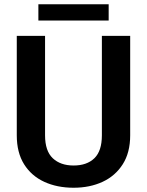

<svg xmlns="http://www.w3.org/2000/svg" viewBox="-20 -881 697 911"><path d="M463.4 -710.9H597.7V-238.8Q597.7 -157.2 562.5 -101.8Q527.3 -46.4 466.8 -18.3Q406.2 9.8 329.1 9.8Q251 9.8 189.9 -18.3Q128.9 -46.4 94.2 -101.8Q59.6 -157.2 59.6 -238.8V-710.9H193.8V-238.8Q193.8 -164.6 230.5 -130.1Q267.1 -95.7 329.1 -95.7Q392.1 -95.7 427.7 -130.1Q463.4 -164.6 463.4 -238.8ZM495.6 -860.8V-783.7H162.1V-860.8Z"/></svg>

Font: Vazirmatn RD UI SemiBold
Style: Regular
Weight: 600
Designer: Saber Rastikerdar
Foundry: Saber Rastikerdar
Version: Version 33.003